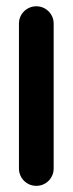

<svg xmlns="http://www.w3.org/2000/svg" viewBox="-20 -542 233 615"><path d="M96.3 53.3Q81.1 53.3 68.3 45.9Q55.6 38.5 48.1 25.7Q40.7 13 40.7 -2.2V-466.3Q40.7 -481.5 48.1 -494.3Q55.6 -507 68.3 -514.4Q81.1 -521.9 96.3 -521.9Q111.5 -521.9 124.3 -514.4Q137 -507 144.4 -494.3Q151.9 -481.5 151.9 -466.3V-2.2Q151.9 13 144.4 25.7Q137 38.5 124.3 45.9Q111.5 53.3 96.3 53.3Z"/></svg>

Font: 26F Galaxy Sans Black
Style: Regular
Weight: 900
Designer: C₂₉H₂₅N₃O₅
Version: Version 1.100